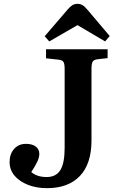

<svg xmlns="http://www.w3.org/2000/svg" viewBox="-20 -967 610 1001"><path d="M225 14Q170 14 125.5 -3.5Q81 -21 55.5 -51.5Q30 -82 30 -122Q30 -164 53.5 -190.5Q77 -217 115 -217Q148 -217 166.5 -203Q185 -189 185 -165Q185 -146 174 -123Q163 -100 143 -70Q173 -44 223 -44Q272 -44 294.5 -80Q317 -116 317 -196V-608Q317 -634 311 -644Q305 -654 284 -656L220 -663V-710H541V-664L488 -658Q470 -656 463.5 -646Q457 -636 457 -608V-235Q457 -113 396.5 -49.5Q336 14 225 14ZM237 -751 213 -778 334 -919Q346 -933 357.5 -940Q369 -947 385 -947Q399 -947 410.5 -940Q422 -933 437 -915L552 -779L528 -751L384 -836Z"/></svg>

Font: Literata 36pt SemiBold
Style: Regular
Weight: 600
Designer: Latin by Veronika Burian and Jose Scaglione. Greek by Irene Vlachou. Cyrillic by Vera Evstafieva.
Foundry: TypeTogether
Version: Version 3.002